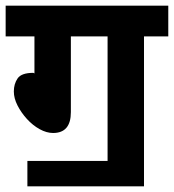

<svg xmlns="http://www.w3.org/2000/svg" viewBox="-20 -642 616 680"><path d="M77 -72H361V-513H231V-245Q231 -171 168 -171Q145 -171 120.5 -184.5Q96 -198 75.5 -220.5Q55 -243 42 -268.5Q29 -294 29 -318Q29 -345 42.5 -364.5Q56 -384 98 -384L102 -382V-513H0V-622H576V-513H490V18H77Z"/></svg>

Font: Noto Sans SemiCondensed
Style: Bold Italic
Weight: 700
Width: 4
Italic angle: -12°
Designer: Monotype Design Team
Foundry: Monotype Imaging Inc.
Version: Version 2.013; ttfautohint (v1.8.4.7-5d5b)